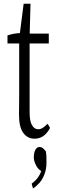

<svg xmlns="http://www.w3.org/2000/svg" viewBox="-20 -769 315 1051"><path d="M84 -141.6Q84 -164.1 84.5 -186Q85 -208 85 -243.2Q85 -392.1 85 -531.2Q85 -531.2 21 -531.2Q21 -558.1 21 -575.2Q54.7 -586.4 88.9 -587.9Q99.1 -673.3 109.4 -748.5Q109.4 -748.5 147 -748.5Q145 -671.4 142.6 -585Q142.6 -585 247.1 -585Q247.1 -563 247.1 -531.2Q247.1 -531.2 142.1 -531.2Q142.1 -347.7 142.1 -154.8Q142.1 -107.4 154.3 -85.4Q167 -61.5 189.5 -61.5Q203.6 -61.5 217.3 -71.3Q228 -79.1 239.7 -91.3Q246.6 -84.5 253.9 -68.4Q244.6 -50.3 231.9 -37.1Q206.1 -9.8 168.5 -9.8Q130.9 -9.8 107.4 -41.5Q84 -73.2 84 -141.6ZM234.4 120.1Q234.4 156.7 223.4 185.1Q212.4 213.4 195.8 232.2Q179.2 251 160.6 262.7Q160.6 262.7 153.3 236.3Q179.2 217.3 193.4 193.8Q200.2 182.6 205.6 168Q205.6 168 202.6 165.5Q185.1 152.8 176.8 135.3Q165 111.3 165 93.3Q165 67.4 173.8 50.8Q181.6 35.6 197.8 35.6Q206.1 35.6 213.6 41.3Q221.2 46.9 231 59.6Q233.9 77.1 234.1 90.8Q234.4 104.5 234.4 120.1Z"/></svg>

Font: Scarab Serif
Style: Light
Weight: 300
Designer: John Roberts
Foundry: Scarab
Version: 1.0